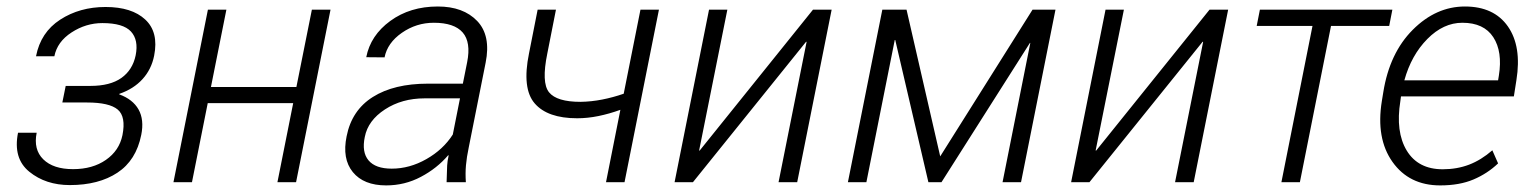

<svg xmlns="http://www.w3.org/2000/svg" viewBox="-20 -558 4687 588"><path d="M256.8 -294.9Q317.4 -294.9 351.8 -319.3Q386.2 -343.8 395.5 -388.7Q404.8 -435.5 381.1 -461.4Q357.4 -487.3 293.5 -487.3Q243.2 -487.3 199.2 -458.7Q155.3 -430.2 146.5 -385.7H90.3Q104.5 -459 164.3 -497.8Q224.1 -536.6 303.2 -536.6Q383.8 -536.6 425 -498Q466.3 -459.5 452.1 -387.7Q443.8 -345.7 416.5 -315.7Q389.2 -285.6 345.2 -270.5V-269Q386.7 -253.9 404.3 -222.7Q421.9 -191.4 412.6 -145Q397 -66.9 339.6 -29.1Q282.2 8.8 193.8 8.8Q120.1 8.8 69.8 -32Q19.5 -72.8 35.2 -151.4H92.3Q82 -100.1 112.5 -70.1Q143.1 -40 203.6 -40Q263.7 -40 304.4 -68.4Q345.2 -96.7 355 -144Q366.2 -200.7 340.6 -222.4Q314.9 -244.1 246.6 -244.1H170.9L173.3 -255.9L181.2 -294.9Z M886.7 0H829.6L877.9 -242.2H616.2L567.9 0H511.2L616.7 -528.3H673.3L626 -291.5H887.7L935.1 -528.3H992.2Z M1347.7 0Q1348.6 -37.6 1349.4 -51Q1350.1 -64.5 1354 -82L1352.5 -82.5Q1318.4 -42.5 1269 -16.4Q1219.7 9.8 1162.6 9.8Q1093.8 9.8 1060.5 -31Q1027.3 -71.8 1041.5 -140.6Q1057.1 -220.2 1121.8 -261Q1186.5 -301.8 1290.5 -301.8H1397.5L1410.6 -367.2Q1422.9 -428.7 1397 -458.5Q1371.1 -488.3 1308.6 -488.3Q1254.9 -488.3 1210.7 -457.5Q1166.5 -426.8 1157.7 -382.3L1101.6 -382.8Q1114.7 -449.7 1175.3 -493.9Q1235.8 -538.1 1320.8 -538.1Q1398.9 -538.1 1441.4 -493.7Q1483.9 -449.2 1467.3 -366.2L1415.5 -106.4Q1409.2 -76.7 1407 -51.8Q1404.8 -26.9 1406.7 0ZM1179.7 -41.5Q1234.4 -41.5 1285.9 -70.8Q1337.4 -100.1 1366.7 -146L1388.7 -256.8H1280.3Q1210.9 -256.8 1158.9 -222.9Q1106.9 -189 1097.2 -138.7Q1087.4 -92.3 1108.6 -66.9Q1129.9 -41.5 1179.7 -41.5Z M1892.6 0H1835.9L1879.9 -221.7Q1846.2 -209.5 1812.7 -202.6Q1779.3 -195.8 1747.6 -195.8Q1656.7 -195.8 1617.4 -241.5Q1578.1 -287.1 1600.1 -394.5L1626.5 -528.3H1682.6L1656.2 -394.5Q1637.7 -304.7 1661.4 -275.4Q1685.1 -246.1 1757.8 -246.1Q1791 -246.6 1824.5 -253.2Q1857.9 -259.8 1890.1 -271L1941.4 -528.3H1998Z M2469.7 -528.3H2526.9L2421.4 0H2364.3L2450.2 -429.7L2448.7 -430.2L2102.1 0H2045.9L2151.4 -528.3H2207.5L2121.1 -97.2L2122.6 -96.7Z M2859.4 -79.1 3142.1 -528.3H3212.4L3106.9 0H3050.3L3135.3 -426.3L3134.3 -426.8L2863.3 0H2823.2L2721.7 -435.5H2720.2L2633.3 0H2576.7L2682.1 -528.3H2756.3Z M3684.1 -528.3H3741.2L3635.7 0H3578.6L3664.6 -429.7L3663.1 -430.2L3316.4 0H3260.3L3365.7 -528.3H3421.9L3335.4 -97.2L3336.9 -96.7Z M4234.4 -478.5H4056.2L3960.9 0H3904.3L3999.5 -478.5H3828.6L3838.4 -528.3H4244.1Z M4390.6 9.8Q4295.4 9.8 4244.4 -62.3Q4193.4 -134.3 4211.9 -248.5L4216.3 -275.4Q4235.4 -395.5 4306.6 -466.8Q4377.9 -538.1 4466.3 -538.1Q4555.2 -538.1 4597.9 -477.1Q4640.6 -416 4624 -312.5L4616.2 -262.7H4270.5L4268.6 -248.5Q4253.4 -154.3 4288.1 -96.9Q4322.8 -39.6 4398.4 -39.6Q4441.9 -39.6 4479 -53.7Q4516.1 -67.9 4550.3 -97.7L4567.9 -57.6Q4535.2 -26.4 4492.4 -8.3Q4449.7 9.8 4390.6 9.8ZM4458.5 -488.3Q4400.4 -488.3 4351.3 -438.7Q4302.2 -389.2 4280.8 -312H4567.9L4570.3 -326.7Q4582 -399.9 4553.2 -444.1Q4524.4 -488.3 4458.5 -488.3Z"/></svg>

Font: Franko
Style: Light Italic
Weight: 300
Designer: Google
Version: Version 1.200310; 2013